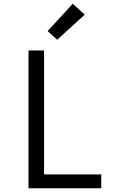

<svg xmlns="http://www.w3.org/2000/svg" viewBox="-20 -1004 640 1024"><path d="M132 0V-735H215V-74H520V0ZM285 -792 234 -838 368 -984 432 -926Z"/></svg>

Font: Bmono
Style: Regular
Weight: 400
Monospace: yes
Designer: Belleve Invis
Foundry: Belleve Invis
Version: Version 11.2.2; ttfautohint (v1.8.2)